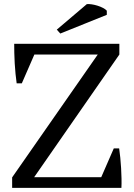

<svg xmlns="http://www.w3.org/2000/svg" viewBox="-20 -913 650 933"><path d="M39 0ZM533 -192H559Q562 -172 564.5 -147Q567 -122 568.5 -96Q570 -70 570.5 -45Q571 -20 570 0H39V-51L455 -648H147L86 -508H61Q58 -529 55.5 -554Q53 -579 51.5 -605Q50 -631 49.5 -655.5Q49 -680 49 -700H560V-648L146 -52H472ZM402 -893Q411 -894 425 -892Q439 -890 453.5 -885.5Q468 -881 480.5 -874.5Q493 -868 499 -861V-841L273 -750L256 -769Z"/></svg>

Font: PT Serif
Style: Regular
Weight: 400
Designer: A.Korolkova, O.Umpeleva, V.Yefimov
Foundry: ParaType Ltd
Version: Version 1.000W OFL; ttfautohint (v1.6)